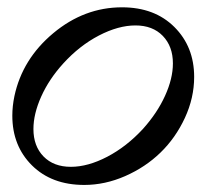

<svg xmlns="http://www.w3.org/2000/svg" viewBox="-20 -511 582 533"><path d="M20 -244.1Q42 -347.2 127.9 -418.9Q213.9 -490.7 318.8 -490.7Q409.2 -490.7 464.1 -436Q519 -381.3 519 -297.4Q519 -239.3 493.2 -183.6Q467.3 -127.9 425.5 -87.4Q383.8 -46.9 327.6 -22.2Q271.5 2.4 213.9 2.4Q123.5 2.4 68.8 -51.8Q14.2 -106 14.2 -189.9Q14.2 -216.3 20 -244.1ZM155.8 -335Q116.2 -291.5 94.5 -243.2Q72.8 -194.8 72.8 -152.8Q72.8 -105.5 100.8 -76.7Q128.9 -47.9 176.8 -47.9Q224.1 -47.9 277.8 -75.9Q331.5 -104 377 -153.3Q416.5 -197.3 438.2 -245.1Q460 -293 460 -335Q460 -382.3 431.9 -411.4Q403.8 -440.4 356 -440.4Q308.6 -440.4 254.6 -412.4Q200.7 -384.3 155.8 -335Z"/></svg>

Font: Flanker
Style: Italic
Weight: 400
Italic angle: -12°
Designer: Flanker
Version: Version 2.027